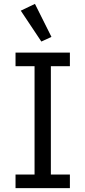

<svg xmlns="http://www.w3.org/2000/svg" viewBox="-20 -969 440 989"><path d="M340 0H60V-70H158V-628H60V-698H340V-628H242V-70H340ZM193 -755 87 -914 160 -949 245 -779Z"/></svg>

Font: IBM Plex Sans
Style: Regular
Weight: 400
Designer: Mike Abbink, Paul van der Laan, Pieter van Rosmalen
Foundry: Bold Monday
Version: Version 3.201